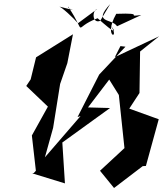

<svg xmlns="http://www.w3.org/2000/svg" viewBox="-20 -924 814 958"><path d="M581 -694 606 -691 475 -552 367 -340 382 -345 204 -139 245 -286 280 -505 316 -609 344 -753 160 -638 133 -528 111 -495 219 -392 139 -248 159 -72 149 -61 141 -59 304 -9 291 -213 529 -385 419 -388 525 -527 573 -450 601 -185 479 -72 549 14 692 -95 708 -96 772 -329 625 -382 676 -460 679 -667 774 -743 553 -639ZM480 -820C440 -804 438 -872 465 -879L369 -808C348 -833 285 -892 273 -892C424 -855 311 -876 320 -891C421 -740 334 -783 467 -833C555 -755 575 -747 513 -820C603 -722 485 -722 560 -855C715 -861 597 -838 685 -849L564 -793C540 -833 439 -806 530 -904Z"/></svg>

Font: Asimov Silicon
Style: Regular
Weight: 400
Designer: Google
Version: Version 2.000980; 2014